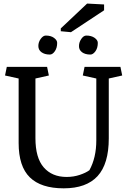

<svg xmlns="http://www.w3.org/2000/svg" viewBox="-20 -1030 703 1061"><path d="M175.8 -266.6Q175.8 -157.7 221.7 -105Q267.6 -52.2 348.1 -52.2Q386.7 -52.2 420.4 -63.5Q454.1 -74.7 474.1 -89.4Q512.2 -158.7 512.2 -254.4V-596.2L437.5 -612.8L447.3 -660.6H645.5L655.3 -612.8L581.1 -596.2V-265.6Q581.1 -124 519 -56.6Q457 10.7 332 10.7Q207 10.7 145 -49.8Q83 -110.4 83 -239.7V-596.2L7.8 -612.8L17.6 -660.6H240.2L250 -612.8L175.8 -596.2ZM315.9 -873 461.4 -1010.3 555.2 -1005.4V-973.1L372.1 -852.1L315.9 -857.4ZM457 -833.5Q484.9 -833.5 502.9 -820.8Q520.5 -808.1 520.5 -793Q520.5 -765.1 507.3 -746.6Q494.1 -728.5 479.5 -728.5Q464.4 -728.5 453.1 -731.9Q441.4 -735.4 433.6 -741.2Q416 -754.4 416.5 -775.4Q416.5 -796.4 429.2 -814.9Q441.9 -833.5 457 -833.5ZM232.9 -833.5Q261.2 -833.5 278.3 -820.8Q295.9 -808.1 295.9 -793Q295.9 -765.6 283.2 -747.1Q270.5 -728.5 255.4 -728.5Q240.2 -728.5 229 -731.9Q217.8 -735.4 209.5 -741.2Q191.9 -753.9 191.9 -775.9Q191.9 -797.4 205.1 -815.4Q218.3 -833.5 232.9 -833.5Z"/></svg>

Font: NoticiaText-Regular
Style: Regular
Weight: 400
Designer: JM Sole
Foundry: JM Sole
Version: Version 1.003